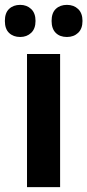

<svg xmlns="http://www.w3.org/2000/svg" viewBox="-49 -769 359 789"><path d="M198 0H62V-547H198ZM-29 -683Q-29 -716 -11.5 -732.5Q6 -749 34 -749Q61 -749 79 -732Q97 -715 97 -683Q97 -651 79 -634Q61 -617 34 -617Q6 -617 -11.5 -633.5Q-29 -650 -29 -683ZM163 -683Q163 -716 180.5 -732.5Q198 -749 226 -749Q254 -749 272 -732Q290 -715 290 -683Q290 -651 272 -634Q254 -617 226 -617Q197 -617 180 -634Q163 -651 163 -683Z"/></svg>

Font: Noto Sans Khmer UI Condensed
Style: Bold
Weight: 700
Width: 3
Designer: Danh Hong and the Monotype Design Team
Foundry: Monotype Imaging Inc.
Version: Version 2.002; ttfautohint (v1.8.4.7-5d5b)